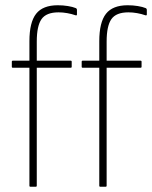

<svg xmlns="http://www.w3.org/2000/svg" viewBox="-20 -711 579 731"><path d="M96 0Q92 0 92 -4V-453H29Q25 -453 25 -457V-476Q25 -480 29 -480H92V-554Q92 -626 117.5 -658.5Q143 -691 200 -691Q220 -691 238.5 -688Q257 -685 269 -680Q273 -678 273 -674V-656Q273 -651 267 -653Q253 -658 236 -661Q219 -664 203 -664Q156 -664 138 -638Q120 -612 120 -553V-480H249Q253 -480 253 -476V-457Q253 -453 249 -453H120V-4Q120 0 116 0ZM362 0Q358 0 358 -4V-453H295Q291 -453 291 -457V-476Q291 -480 295 -480H358V-554Q358 -626 383.5 -658.5Q409 -691 466 -691Q486 -691 504.5 -688Q523 -685 535 -680Q539 -678 539 -674V-656Q539 -651 533 -653Q519 -658 502 -661Q485 -664 469 -664Q422 -664 404 -638Q386 -612 386 -553V-480H515Q519 -480 519 -476V-457Q519 -453 515 -453H386V-4Q386 0 382 0Z"/></svg>

Font: Sofia Sans Cond ExtraLight
Style: Regular
Weight: 200
Width: 3
Designer: Botio Nikoltchev, Ani Petrova
Foundry: lettersoup
Version: Version 4.100; ttfautohint (v1.8.3)